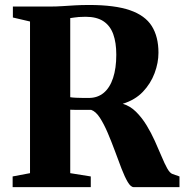

<svg xmlns="http://www.w3.org/2000/svg" viewBox="-20 -770 758 790"><path d="M32 0V-44L103.5 -57.5V-681.5L33 -698V-743H181Q212.5 -743 237.8 -744.8Q263 -746.5 288.8 -748Q314.5 -749.5 347 -749.5Q452 -749.5 514.5 -728Q577 -706.5 604.5 -662.8Q632 -619 632 -553Q632 -511.5 616 -468.8Q600 -426 567.8 -392.2Q535.5 -358.5 485 -343Q515.5 -334 539.5 -310.2Q563.5 -286.5 582.8 -255Q602 -223.5 617.2 -189.8Q632.5 -156 644.8 -126.5Q657 -97 668 -77.2Q679 -57.5 690 -54L718.5 -44V0H530.5Q518 0 505.5 -21.2Q493 -42.5 480 -76.2Q467 -110 452.8 -148.8Q438.5 -187.5 423 -223.8Q407.5 -260 390.8 -285.8Q374 -311.5 355 -318Q345 -318 333.8 -318Q322.5 -318 311 -318Q299.5 -318 288.8 -318Q278 -318 269 -318.5V-57.5L353.5 -44V0ZM345.5 -367Q381.5 -367 406.8 -388Q432 -409 445.2 -449Q458.5 -489 458.5 -545Q458.5 -594.5 446 -629.2Q433.5 -664 405.8 -682.5Q378 -701 332 -701Q315 -701 304 -700Q293 -699 285 -697.8Q277 -696.5 269 -695.5V-370Q278 -368.5 293 -367.8Q308 -367 323 -367Q338 -367 345.5 -367Z"/></svg>

Font: Merriweather 72pt ExtraBold
Style: Regular
Weight: 800
Version: Version 2.100